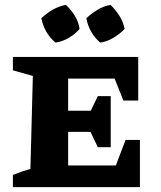

<svg xmlns="http://www.w3.org/2000/svg" viewBox="-20 -769 661 789"><path d="M251 -749Q272 -729 287.5 -704Q303 -679 307 -650Q290 -630 263.5 -614Q237 -598 208 -594Q162 -633 150 -694Q172 -715 197.5 -729.5Q223 -744 251 -749ZM434 -749Q455 -729 471 -703.5Q487 -678 492 -650Q473 -630 446.5 -614Q420 -598 392 -594Q371 -611 355.5 -637.5Q340 -664 335 -694Q355 -713 380.5 -728.5Q406 -744 434 -749ZM496 -194H555V0H33V-50Q50 -57 67 -63Q84 -69 105 -75L115 -457L33 -480V-535H548V-356H487L451 -446H260V-314H353L382 -374H435V-164H382L352 -227H260V-89H456Z"/></svg>

Font: Piazzolla SC
Style: Bold
Weight: 700
Designer: Juan Pablo del Peral
Foundry: Huerta Tipografica
Version: Version 1.330